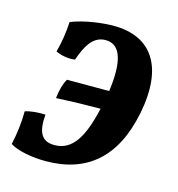

<svg xmlns="http://www.w3.org/2000/svg" viewBox="-79 -537 572 616"><g transform="rotate(15 207.0 -229.0)"><path d="M225 -467C190 -467 130 -460 85 -442C83 -407 78 -373 69 -340C88 -331 112 -327 133 -330C151 -383 173 -416 212 -416C262 -416 279 -363 265 -261H125C115 -246 108 -217 106 -195C166 -198 211 -199 253 -199C231 -102 200 -48 140 -48C98 -48 82 -74 87 -135C62 -136 38 -134 20 -128C20 -91 15 -52 7 -16C32 0 80 9 126 9C262 9 349 -64 380 -218C412 -378 353 -467 225 -467Z"/></g></svg>

Font: Vollkorn Semibold
Style: Italic
Weight: 600
Italic angle: -11°
Designer: Friedrich Althausen
Foundry: Friedrich Althausen
Version: Version 4.015;PS 004.015;hotconv 1.0.88;makeotf.lib2.5.64775